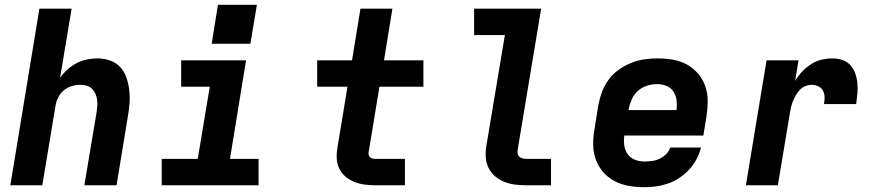

<svg xmlns="http://www.w3.org/2000/svg" viewBox="-20 -771 3640 799"><path d="M23 0 144 -735H278L230 -447Q243 -466 261 -482Q279 -498 299.5 -508.5Q320 -519 342 -523.5Q364 -528 386 -528Q413 -528 438.5 -519Q464 -510 481 -491Q498 -472 506.5 -447Q515 -422 518 -395.5Q521 -369 519 -341.5Q517 -314 512 -286L465 0H331Q344 -76 356.5 -152Q369 -228 382 -304Q384 -317 385 -330.5Q386 -344 384 -357Q382 -370 376.5 -382Q371 -394 362 -402.5Q353 -411 340.5 -414.5Q328 -418 314 -418Q296 -418 278 -412.5Q260 -407 245.5 -395Q231 -383 222.5 -366Q214 -349 211 -331L156 0Z M653 0V-110H803L853 -410H734V-520H1004L937 -110H1056V0ZM861 -589 887 -751H1049L1022 -589Z M1542 0Q1519 0 1496.5 -3Q1474 -6 1454.5 -14Q1435 -22 1418.5 -35.5Q1402 -49 1392.5 -68Q1383 -87 1381.5 -109.5Q1380 -132 1384 -155L1426 -410H1300V-520H1445L1480 -735H1613L1578 -520H1742V-410H1559L1514 -137Q1513 -131 1514.5 -125.5Q1516 -120 1520 -116.5Q1524 -113 1530 -111.5Q1536 -110 1542 -110H1665V0Z M2169 0Q2145 0 2122 -3Q2099 -6 2078 -14.5Q2057 -23 2040 -37.5Q2023 -52 2013 -72.5Q2003 -93 2001.5 -116.5Q2000 -140 2004 -164L2081 -625H1953V-735H2232L2134 -146Q2133 -138 2134.5 -130.5Q2136 -123 2141.5 -118.5Q2147 -114 2154.5 -112Q2162 -110 2169 -110H2273V0Z M2661 8Q2628 8 2596.5 2.5Q2565 -3 2537.5 -17.5Q2510 -32 2490 -55Q2470 -78 2459.5 -107Q2449 -136 2448.5 -168.5Q2448 -201 2454 -234L2470 -334Q2475 -361 2485 -388Q2495 -415 2512.5 -439Q2530 -463 2554.5 -480.5Q2579 -498 2606 -509Q2633 -520 2661 -524Q2689 -528 2716 -528Q2749 -528 2780.5 -522.5Q2812 -517 2838.5 -502.5Q2865 -488 2885 -464.5Q2905 -441 2915 -412Q2925 -383 2925 -351Q2925 -319 2920 -286L2907 -207H2578Q2575 -186 2578 -165.5Q2581 -145 2592 -129.5Q2603 -114 2621.5 -106.5Q2640 -99 2661 -99Q2677 -99 2693 -101Q2709 -103 2724 -110Q2739 -117 2751.5 -129Q2764 -141 2769 -157H2897Q2891 -132 2878.5 -108.5Q2866 -85 2848 -65.5Q2830 -46 2807.5 -31Q2785 -16 2760.5 -7.5Q2736 1 2711 4.5Q2686 8 2661 8ZM2596 -313H2795Q2798 -334 2795.5 -354Q2793 -374 2782.5 -390Q2772 -406 2753.5 -413.5Q2735 -421 2715 -421Q2694 -421 2673 -414.5Q2652 -408 2635 -393Q2618 -378 2609 -357.5Q2600 -337 2596 -317Z M3084 0 3170 -520H3303L3289 -434Q3301 -455 3318 -473Q3335 -491 3355.5 -504Q3376 -517 3398.5 -522.5Q3421 -528 3444 -528Q3465 -528 3485 -521.5Q3505 -515 3518.5 -500Q3532 -485 3539 -465.5Q3546 -446 3548 -425Q3550 -404 3548 -382Q3546 -360 3543 -338H3409Q3412 -353 3411.5 -367.5Q3411 -382 3404.5 -394Q3398 -406 3385 -412Q3372 -418 3357 -418Q3344 -418 3331 -412.5Q3318 -407 3308.5 -397Q3299 -387 3292 -375Q3285 -363 3280 -350.5Q3275 -338 3272 -325.5Q3269 -313 3267 -300L3217 0Z"/></svg>

Font: Iosevka SS04 XBd Ex Obl
Style: Regular
Weight: 800
Width: 7
Italic angle: -9°
Monospace: yes
Designer: Belleve Invis
Foundry: Belleve Invis
Version: Version 19.0.0; ttfautohint (v1.8.4)